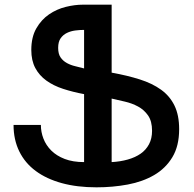

<svg xmlns="http://www.w3.org/2000/svg" viewBox="-20 -794 832 822"><path d="M747 -241Q747 -169 718 -121Q689 -73 640 -44.5Q591 -16 527 -4Q463 8 393 8Q310 8 244.5 -10Q179 -28 133 -62Q87 -96 62.5 -146Q38 -196 38 -259H155Q155 -229 166 -200.5Q177 -172 199.5 -149.5Q222 -127 257 -113.5Q292 -100 340 -100V-391Q292 -400 250.5 -413.5Q209 -427 178.5 -449Q148 -471 131 -503Q114 -535 114 -580Q114 -635 135.5 -672.5Q157 -710 190 -732.5Q223 -755 261.5 -764.5Q300 -774 335 -774H458V-483Q525 -471 578.5 -454Q632 -437 669.5 -410Q707 -383 727 -342Q747 -301 747 -241ZM229 -589Q229 -563 239.5 -548Q250 -533 266.5 -524Q283 -515 302.5 -510.5Q322 -506 340 -501V-666Q322 -666 302.5 -663.5Q283 -661 266.5 -653Q250 -645 239.5 -630Q229 -615 229 -589ZM458 -100Q495 -102 527 -111Q559 -120 582 -136Q605 -152 618 -176.5Q631 -201 631 -234Q631 -275 614 -299.5Q597 -324 571 -338Q545 -352 514.5 -359Q484 -366 458 -372Z"/></svg>

Font: Montserrat_am3
Style: Regular
Weight: 400
Designer: Julieta Ulanovsky
Foundry: Julieta Ulanovsky, Armenina letters added by Vahan Hovhannisyan
Version: Version 2.001